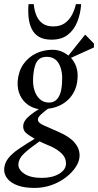

<svg xmlns="http://www.w3.org/2000/svg" viewBox="-39 -701 472 924"><path d="M128 203.4Q79 203.4 46.4 191.6Q13.7 179.7 -2.7 159.5Q-19.2 139.2 -19 116Q-18.6 85.8 -0.1 61.9Q18.3 38.1 51.7 15.4Q85 -7.2 127.9 -33Q93.4 -53.2 83 -64.4Q72.6 -75.6 72.6 -92.6Q72.6 -107.1 81.1 -120.1Q89.5 -133.2 106.5 -146.9Q123.5 -160.6 147.7 -175.9Q121.4 -179.4 96.8 -196Q72.1 -212.6 58 -241.6Q43.8 -270.6 46 -309.9Q50 -358.3 73.5 -392Q97 -425.7 133.8 -443.6Q170.5 -461.5 214.9 -461.5Q234.7 -461.5 254.1 -454.3Q273.5 -447.1 290.1 -433.6L371 -534.5L413 -491.4V-472.6L302.6 -422.6Q319.1 -404.9 328 -379.3Q336.8 -353.7 334 -322.4Q331.8 -289.8 319.7 -264.1Q307.5 -238.5 288.1 -220.3Q268.7 -202.1 244.1 -191.4Q219.5 -180.6 192.3 -177.9Q176.5 -166.6 160.3 -152.1Q144.1 -137.7 143.4 -127Q142.8 -120.4 146.9 -114.6Q150.9 -108.7 160.1 -103.5Q169.4 -98.2 184.3 -92.1L245.9 -64.9Q297 -42.2 320.5 -14.2Q344 13.7 344 47.4Q344 74.1 326.2 101.7Q308.5 129.2 278.1 152.6Q247.6 176 208.9 189.7Q170.2 203.4 128 203.4ZM162.5 155.1Q213.3 155.1 246.4 134.9Q279.4 114.8 278.5 84.6Q278.7 59.4 259.8 39.9Q241 20.4 208.8 4.7Q190.5 -2.4 176.7 -8.8Q162.9 -15.2 151.3 -20.8Q106.6 10.4 79.2 35.4Q51.7 60.3 49.5 88.6Q47.9 114.7 77.7 134.9Q107.5 155.1 162.5 155.1ZM196.4 -207.4Q214.9 -207.4 228.2 -217.1Q241.5 -226.7 249.8 -248.1Q258.2 -269.4 259.6 -305.1Q263.6 -358.4 245.1 -392.9Q226.7 -427.5 186 -427.5Q164 -427.5 150.4 -417.3Q136.8 -407.2 129.8 -385.4Q122.8 -363.6 120.4 -328.5Q118.2 -294 126.7 -266.6Q135.1 -239.3 153.2 -223.3Q171.4 -207.4 196.4 -207.4ZM208.9 -510.1Q171.9 -510.1 149 -523.5Q126.1 -537 114.2 -560.7Q102.2 -584.3 98.8 -615.5Q95.4 -646.6 98.4 -681H123.4Q125.8 -653.6 135.1 -629.1Q144.4 -604.7 164.3 -589.3Q184.2 -573.9 216.9 -573.9Q250.7 -573.9 272.3 -589.1Q293.9 -604.3 307 -628.7Q320 -653.1 326.4 -681H351.5Q348.5 -634.6 332.8 -595.7Q317.2 -556.7 287 -533.4Q256.8 -510.1 208.9 -510.1Z"/></svg>

Font: Ancizar Serif Light
Style: Italic
Weight: 300
Italic angle: -4°
Designer: Cesar Puertas, Viviana Monsalve, Julian Moncada, Julian Prieto, Jose Castro, Felipe Aragon, Mariel Hernandez, Sara Alarc
Version: Version 8.100